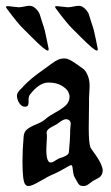

<svg xmlns="http://www.w3.org/2000/svg" viewBox="-54 -625 374 645"><path d="M173.8 -600.6Q180.7 -600.6 192.4 -603Q204.1 -605.5 209 -605.5Q218.8 -605.5 225.6 -600.6Q232.4 -595.7 237.3 -589.4Q242.2 -583 244.1 -578.1Q246.1 -573.2 249 -562.5Q252 -551.8 253.9 -546.9Q258.8 -533.2 261.7 -521.5Q264.6 -509.8 267.6 -494.6Q270.5 -479.5 273.4 -465.8Q274.4 -462.9 274.4 -459Q274.4 -455.1 271.5 -455.1Q266.6 -455.1 253.4 -466.3Q240.2 -477.5 216.8 -501Q193.4 -524.4 190.4 -527.3Q170.9 -545.9 132.8 -597.7L130.9 -601.6Q130.9 -604.5 137.7 -604.5Q141.6 -604.5 155.3 -602.5Q168.9 -600.6 173.8 -600.6ZM8.8 -600.6Q15.6 -600.6 27.3 -603Q39.1 -605.5 43.9 -605.5Q53.7 -605.5 60.5 -600.6Q67.4 -595.7 72.3 -589.4Q77.1 -583 79.1 -578.1Q81.1 -573.2 84 -562.5Q86.9 -551.8 88.9 -546.9Q93.8 -533.2 96.7 -521.5Q99.6 -509.8 102.5 -494.6Q105.5 -479.5 108.4 -465.8Q109.4 -462.9 109.4 -459Q109.4 -455.1 106.4 -455.1Q101.6 -455.1 88.4 -466.3Q75.2 -477.5 51.8 -501Q28.3 -524.4 25.4 -527.3Q5.9 -545.9 -32.2 -597.7L-34.2 -601.6Q-34.2 -604.5 -27.3 -604.5Q-23.4 -604.5 -9.8 -602.5Q3.9 -600.6 8.8 -600.6ZM116.2 -79.1Q120.1 -79.1 125 -81.5Q129.9 -84 135.7 -87.9Q141.6 -91.8 144.5 -92.8Q147.5 -93.8 153.3 -95.7Q159.2 -97.7 162.1 -99.1Q165 -100.6 169.4 -103Q173.8 -105.5 175.8 -108.9Q177.7 -112.3 177.7 -117.2Q181.6 -161.1 181.6 -174.8V-186.5Q181.6 -190.4 182.6 -198.2Q183.6 -206.1 183.6 -209Q183.6 -216.8 178.7 -220.7Q173.8 -224.6 168.9 -224.6Q164.1 -224.6 158.7 -222.2Q153.3 -219.7 146 -214.4Q138.7 -209 135.7 -207Q133.8 -206.1 122.6 -200.2Q111.3 -194.3 106.9 -189.5Q102.5 -184.6 102.5 -177.7L103.5 -172.9Q103.5 -168 103.5 -161.1Q103.5 -155.3 102.5 -142.6Q101.6 -129.9 101.6 -123Q101.6 -79.1 116.2 -79.1ZM164.1 -428.7Q175.8 -428.7 201.2 -411.1Q220.7 -397.5 227.1 -392.6Q233.4 -387.7 240.2 -372.6Q247.1 -357.4 247.1 -335Q247.1 -329.1 246.1 -315.9Q245.1 -302.7 245.1 -294.9V-276.4Q245.1 -265.6 244.6 -237.3Q244.1 -209 244.1 -193.4Q244.1 -145.5 250 -128.9L270.5 -99.6Q291 -69.3 291 -51.8Q291 -43.9 287.6 -38.1Q284.2 -32.2 280.8 -29.8Q277.3 -27.3 270 -23.4Q262.7 -19.5 258.8 -17.6Q255.9 -15.6 249 -10.3Q242.2 -4.9 237.3 -2.4Q232.4 0 226.6 0Q217.8 0 213.4 -3.4Q209 -6.8 203.1 -18.1Q197.3 -29.3 196.3 -30.3Q193.4 -35.2 191.9 -45.4Q190.4 -55.7 189.5 -63Q188.5 -70.3 184.6 -70.3Q182.6 -70.3 172.4 -64.5Q162.1 -58.6 147 -50.3Q131.8 -42 121.1 -38.1Q111.3 -34.2 82 -17.1Q52.7 0 42 0Q35.2 0 30.8 -5.4Q26.4 -10.7 23.9 -29.3Q21.5 -47.9 21.5 -83Q21.5 -120.1 25.4 -166Q26.4 -182.6 38.1 -191.4Q49.8 -200.2 69.3 -208Q88.9 -215.8 99.6 -225.6Q110.4 -235.4 132.8 -247.6Q155.3 -259.8 167.5 -271.5Q179.7 -283.2 179.7 -300.8Q179.7 -307.6 174.8 -317.4Q169.9 -327.1 152.8 -337.4Q135.7 -347.7 108.4 -347.7Q78.1 -347.7 46.9 -307.6Q42 -301.8 42 -289.1Q42 -282.2 42 -280.3Q42 -278.3 41 -273.9Q40 -269.5 37.1 -268.1Q34.2 -266.6 29.3 -266.6Q18.6 -266.6 10.7 -278.8Q2.9 -291 2.9 -303.7Q2.9 -308.6 5.4 -313Q7.8 -317.4 10.3 -320.3Q12.7 -323.2 17.6 -327.6Q22.5 -332 24.4 -335Q49.8 -362.3 96.7 -394.5Q102.5 -398.4 116.7 -409.2Q130.9 -419.9 140.6 -424.3Q150.4 -428.7 164.1 -428.7Z"/></svg>

Font: Isabella
Style: Medium
Weight: 500
Designer: John Stracke
Version: Version 001.202